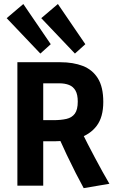

<svg xmlns="http://www.w3.org/2000/svg" viewBox="-20 -943 597 975"><path d="M405 12.4Q388.1 -18.3 364.9 -63.5Q341.8 -108.8 318.7 -157.4Q295.6 -206 278 -246L335.5 -230.8Q320.2 -228.7 298.5 -227.2Q276.9 -225.7 261.4 -225.7H165.2L199.5 -245.8V0H68.3V-627H286.8Q351.9 -627 400.8 -608Q449.8 -589 477.1 -545Q504.5 -501.1 504.5 -425.5Q504.5 -348.4 471.1 -304.1Q437.8 -259.8 378.9 -241.7L395.7 -271.5Q407.7 -246.5 425.1 -212.7Q442.5 -179 462.1 -142.1Q481.7 -105.3 500.8 -70.7Q520 -36.1 535.6 -9.8ZM199.5 -306 174.3 -332.8H250.2Q289.5 -332.8 317.4 -339.2Q345.2 -345.6 360.1 -365.9Q374.9 -386.1 374.9 -427.2Q374.9 -462.9 363.3 -483.1Q351.7 -503.3 330.6 -511.6Q309.5 -519.9 280.9 -519.9H174.3L199.5 -555ZM360.5 -671 189.5 -850.8 274 -922.6 413.3 -718.5ZM184.9 -671 13.9 -850.8 98.4 -922.6 237.7 -718.5Z"/></svg>

Font: Anaheim
Style: Regular
Weight: 400
Designer: Vernon Adams
Foundry: Vernon Adams
Version: Version 2.001